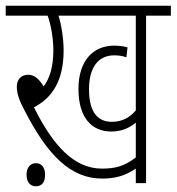

<svg xmlns="http://www.w3.org/2000/svg" viewBox="-20 -642 619 673"><path d="M492 -587H579V-622H0V-587H147C159 -554 167 -506 167 -466C167 -410 155 -368 133 -339C116 -367 99 -380 79 -380C55 -380 39 -364 39 -339C39 -315 46 -292 66 -255C146 -99 227 -16 338 -16C382 -16 418 -25 456 -51V0H492ZM372 -215C327 -215 292 -243 292 -329C292 -405 324 -448 380 -448C396 -448 410 -446 423 -441L427 -476C413 -480 397 -482 380 -482C308 -482 255 -431 255 -330C255 -229 302 -181 370 -181C406 -181 433 -193 456 -212V-90C415 -59 384 -51 337 -51C240 -51 166 -131 99 -266C164 -299 203 -361 203 -465C203 -506 195 -557 185 -587H456V-255C436 -231 409 -215 372 -215ZM73 -29C73 -2 88 11 105 11C125 11 138 -1 138 -29C138 -55 126 -70 106 -70C87 -70 73 -56 73 -29Z"/></svg>

Font: Noto Sans Devanagari UI ExtraCondensed ExtraLight
Style: Regular
Weight: 200
Width: 2
Designer: Jelle Bosma - Monotype Design Team
Foundry: Monotype Imaging Inc.
Version: Version 2.004